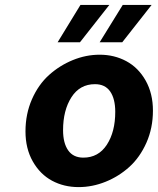

<svg xmlns="http://www.w3.org/2000/svg" viewBox="-20 -744 640 776"><path d="M212.9 -573.2 305.2 -724.1H421.9L303.2 -573.2ZM382.8 -573.2 476.1 -724.1H592.8L474.1 -573.2ZM297.9 12.2Q238.3 12.2 190.2 -13.7Q142.1 -39.6 112.5 -91.6Q83 -143.6 83 -212.9Q83 -283.2 109.1 -342.8Q135.3 -402.3 178.2 -440.9Q221.2 -479.5 274.4 -501.2Q327.6 -522.9 382.8 -522.9Q441.9 -522.9 490.5 -496.8Q539.1 -470.7 568.6 -418.5Q598.1 -366.2 598.1 -296.9Q598.1 -226.6 571.8 -167.2Q545.4 -107.9 502.7 -69.3Q460 -30.8 406.5 -9.3Q353 12.2 297.9 12.2ZM316.9 -106.9Q377.9 -106.9 411.9 -159.2Q445.8 -211.4 445.8 -292Q445.8 -344.7 425.3 -374.3Q404.8 -403.8 363.8 -403.8Q302.7 -403.8 268.8 -351.1Q234.9 -298.3 234.9 -217.8Q234.9 -166 255.4 -136.5Q275.9 -106.9 316.9 -106.9Z"/></svg>

Font: Office Code Pro D Bold Italic
Style: Regular
Weight: 700
Italic angle: -9°
Designer: Nathan Rutzky & Paul D. Hunt
Foundry: Adobe Systems Incorporated
Version: Version 1.004;PS 001.004;hotconv 1.0.70;makeotf.lib2.5.58329